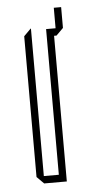

<svg xmlns="http://www.w3.org/2000/svg" viewBox="-46 -596 289 625"><g transform="rotate(-5 98.5 -283.5)"><path d="M73 0 50 -23V-483L73 -506H74V-24H123V-500H154V-567H178V-499L155 -476H147V0Z"/></g></svg>

Font: Foldit Thin Thin
Style: Regular
Weight: 250
Version: Version 1.003